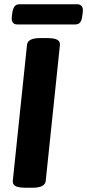

<svg xmlns="http://www.w3.org/2000/svg" viewBox="-20 -881 410 903"><path d="M62 -766Q30 -766 36 -806L38 -821Q40 -838 47.5 -849.5Q55 -861 72 -861H343Q357 -861 364.5 -851.5Q372 -842 369 -821L367 -806Q365 -787 357.5 -776.5Q350 -766 333 -766ZM97 2Q89 2 75 0.5Q61 -1 50.5 -7.5Q40 -14 40 -29L107 -670Q110 -702 170 -702H205Q214 -702 227.5 -700.5Q241 -699 251.5 -692.5Q262 -686 262 -671L195 -30Q192 2 132 2Z"/></svg>

Font: Asap
Style: Bold Italic
Weight: 700
Italic angle: -6°
Designer: Pablo Cosgaya
Foundry: Omnibus-Type
Version: Version 3.001; ttfautohint (v1.8.3)